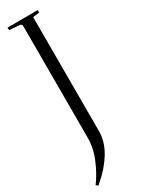

<svg xmlns="http://www.w3.org/2000/svg" viewBox="-258 -725 741 998"><g transform="rotate(-30 112.5 -226.0)"><path d="M146 0Q148.9 121.6 5.4 245.1Q2.9 247.1 2 248L-9.8 238.8Q24.4 193.4 51.5 129.4Q78.6 65.4 78.1 0V-668Q76.2 -677.2 65.9 -679.2L3.9 -684.1Q3.9 -687 3.4 -691.9Q2.9 -696.8 2.9 -699.2L184.1 -700.2Q184.1 -699.2 184.6 -692.4Q185.1 -685.5 185.1 -685.1L146 -680.2Z"/></g></svg>

Font: Antic Didone
Style: Regular
Weight: 400
Designer: Santiago Orozco
Foundry: Santiago Orozco
Version: Version 2.000